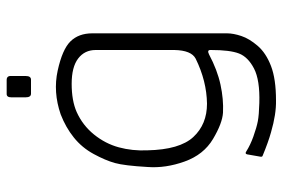

<svg xmlns="http://www.w3.org/2000/svg" viewBox="-156 -524 848 576"><g transform="rotate(-90 268.0 -236.0)"><path d="M245 -39Q313 -40 380 -73Q405 -86 406 -137V-373Q406 -406 380.5 -425.5Q355 -445 304.5 -445Q254 -445 220 -430Q180 -412 152.5 -378Q125 -344 114 -303.5Q103 -263 105 -218Q107 -121 145 -80Q183 -39 245 -39ZM86 121 93 81Q95 74 102 79Q121 91 146 100Q174 110 192.5 113.5Q211 117 247 118Q316 120 350.5 102Q385 84 395.5 57Q406 30 406 -27Q407 -40 393 -33Q346 -8 302 1.5Q258 11 218 9Q186 7 139 -21Q92 -49 71.5 -106Q51 -163 55 -217Q59 -287 67 -315.5Q75 -344 94 -379Q113 -414 143.5 -438.5Q174 -463 213 -478Q280 -501 344 -487Q408 -473 432 -448.5Q456 -424 456 -383V21Q456 40 448 64Q440 88 418.5 113Q397 138 358 153Q319 168 255 168Q214 169 159 153Q130 145 89 128Q85 127 86 121ZM264 -583V-626Q264 -640 274 -640H316Q329 -640 328 -626V-583Q328 -567 317 -567H275Q264 -567 264 -583Z"/></g></svg>

Font: Vivano Light
Style: Regular
Weight: 300
Designer: Joe Prince, Josias Burgherr
Version: Version 2.064;September 19, 2022;FontCreator 14.0.0.2877 64-